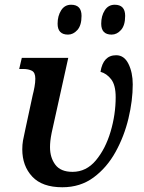

<svg xmlns="http://www.w3.org/2000/svg" viewBox="-20 -780 609 810"><path d="M243 10Q319 10 375 -31.5Q431 -73 467.5 -139Q504 -205 522 -280.5Q540 -356 540 -424Q540 -474 522 -510.5Q504 -547 470 -547Q415 -547 404 -477Q430 -470 449 -445.5Q468 -421 468 -370Q468 -297 446.5 -224.5Q425 -152 384.5 -103.5Q344 -55 286 -55Q236 -55 213.5 -85Q191 -115 191 -159Q191 -172 192.5 -186Q194 -200 198 -220L268 -536H72L61 -489H78Q100 -489 114.5 -481.5Q129 -474 129 -448Q129 -432 125.5 -413Q122 -394 118 -379L87 -235Q80 -204 77 -187Q74 -170 74 -150Q74 -80 116 -35Q158 10 243 10ZM451 -634Q473 -634 490.5 -653.5Q508 -673 508 -713Q508 -760 464 -760Q437 -760 422 -736.5Q407 -713 407 -680Q407 -634 451 -634ZM267 -634Q289 -634 306.5 -653.5Q324 -673 324 -713Q324 -760 280 -760Q253 -760 238 -736.5Q223 -713 223 -680Q223 -634 267 -634Z"/></svg>

Font: Noto Serif SemiCondensed Semi
Style: Italic
Weight: 600
Width: 4
Italic angle: -12°
Designer: Monotype Design Team
Foundry: Monotype Imaging Inc.
Version: Version 1.901